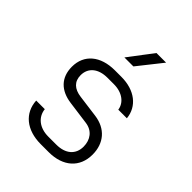

<svg xmlns="http://www.w3.org/2000/svg" viewBox="-221 -909 1042 1042"><g transform="rotate(45 300.0 -388.0)"><path d="M261 -645H330L441 -785H367ZM273 9H334C444 9 512 -52 512 -150C512 -237 461 -297 373 -309L245 -326C190 -333 161 -361 161 -409C161 -466 204 -502 274 -502H324C388 -502 432 -467 438 -421H504C496 -504 427 -559 324 -559H274C164 -559 95 -501 95 -408C95 -325 145 -275 231 -264L364 -246C417 -239 447 -199 447 -146C447 -86 405 -49 334 -49H273C205 -49 160 -86 154 -141H88C93 -50 163 9 273 9Z"/></g></svg>

Font: JetBrains Mono ExtraLight
Style: Regular
Weight: 240
Monospace: yes
Designer: Philipp Nurullin, Konstantin Bulenkov
Foundry: JetBrains
Version: Version 2.305